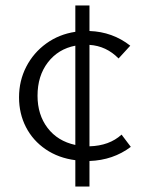

<svg xmlns="http://www.w3.org/2000/svg" viewBox="-20 -586 534 706"><path d="M257 3Q195 -5 148 -37Q101 -69 75.5 -118.5Q50 -168 50 -228Q50 -289 76.5 -340.5Q103 -392 150 -426Q197 -460 257 -469V-566H309V-472Q394 -469 459 -418L416 -371Q371 -417 309 -421V-48Q382 -50 427 -91L461 -46Q396 3 309 6V100H257ZM257 -53V-418Q194 -406 156 -356.5Q118 -307 118 -234Q118 -164 155 -115.5Q192 -67 257 -53Z"/></svg>

Font: LXGW Bright TC
Style: Regular
Weight: 400
Designer: Christian Thalmann (Catharsis Fonts)
Foundry: LXGW / Christian Thalmann (Catharsis Fonts) / Fontworks Inc.
Version: Version 5.501